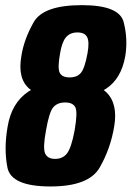

<svg xmlns="http://www.w3.org/2000/svg" viewBox="-20 -700 499 728"><path d="M171.5 7Q316.5 7 357.8 -64.5Q399 -136 413 -220.5Q428 -309 381.2 -352Q334.5 -395 242.5 -395Q150.5 -395 87.2 -352.5Q24 -310 9 -220.5Q-6 -136 8.2 -64.5Q22.5 7 171.5 7ZM189 -97.5Q160 -97.5 151 -118.5Q142 -139.5 154.5 -206Q166.5 -275.5 182.2 -293.5Q198 -311.5 227 -311.5Q256 -311.5 265.5 -293.5Q275 -275.5 263 -206Q250.5 -139.5 234.2 -118.5Q218 -97.5 189 -97.5ZM230.5 -325Q322.5 -325 381.2 -363Q440 -401 455 -487.5Q465.5 -551.5 449 -616Q432.5 -680.5 290.5 -680.5Q144.5 -680.5 107.8 -616Q71 -551.5 61 -487.5Q46 -401 92 -363Q138 -325 230.5 -325ZM244 -406.5Q215.5 -406.5 206.5 -424Q197.5 -441.5 208 -499Q215 -541 230.5 -559Q246 -577 273.5 -577Q301.5 -577 310.5 -559Q319.5 -541 312 -499Q301.5 -441.5 287 -424Q272.5 -406.5 244 -406.5Z"/></svg>

Font: Anybody Condensed
Style: Bold Italic
Weight: 700
Width: 3
Italic angle: -10°
Version: Version 1.113;gftools[0.9.25]